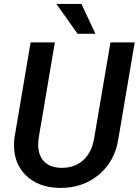

<svg xmlns="http://www.w3.org/2000/svg" viewBox="-20 -921 688 952"><path d="M647.9 -710.9 567.4 -235.8Q550.8 -122.1 470 -54.7Q389.2 12.7 274.4 10.7Q168 8.8 106.2 -53.7Q44.4 -116.2 49.8 -216.8L51.3 -235.4L131.8 -710.9H252L171.4 -234.9Q162.6 -167 191.4 -128.9Q220.2 -90.8 280.3 -88.9Q346.2 -86.9 390.1 -124.5Q434.1 -162.1 446.3 -232.4L527.8 -710.9ZM453.1 -753.4H364.7L259.8 -901.4H383.8Z"/></svg>

Font: TypoPRO Roboto
Style: Italic
Weight: 500
Italic angle: -12°
Designer: Google
Version: Version 2.136; 2016